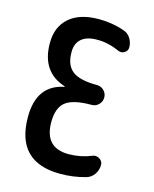

<svg xmlns="http://www.w3.org/2000/svg" viewBox="-113 -816 726 903"><g transform="rotate(15 250.0 -365.0)"><path d="M181.6 -390.6V-391.6Q181.6 -393.6 180.7 -393.6Q61.5 -431.6 61.5 -572.3Q61.5 -651.4 112.3 -695.8Q163.1 -740.2 255.9 -740.2Q323.2 -740.2 379.9 -719.7Q402.3 -712.9 415 -692.4Q427.7 -671.9 427.7 -648.4Q427.7 -631.8 413.1 -622.6Q398.4 -613.3 381.8 -620.1Q326.2 -645.5 271.5 -644.5Q222.7 -644.5 196.8 -622.1Q170.9 -599.6 170.9 -557.6Q170.9 -494.1 206.5 -466.3Q242.2 -438.5 325.2 -438.5H327.1Q346.7 -438.5 360.8 -424.3Q375 -410.2 375 -390.1Q375 -370.1 360.8 -356Q346.7 -341.8 327.1 -341.8H325.2Q236.3 -341.8 200.2 -313Q164.1 -284.2 164.1 -214.8Q164.1 -89.8 281.2 -89.8Q338.9 -89.8 391.6 -111.3Q408.2 -119.1 425.3 -108.9Q442.4 -98.6 442.4 -80.1Q442.4 -54.7 428.2 -34.2Q414.1 -13.7 389.6 -6.8Q330.1 9.8 267.6 9.8Q51.8 9.8 51.8 -210Q51.8 -365.2 181.6 -390.6Z"/></g></svg>

Font: Rounded-X Mgen+ 2m medium
Style: Regular
Weight: 500
Designer: [Source Han Sans]
Ryoko NISHIZUKA  (kana & ideographs); Paul D. Hunt (Latin, Greek & Cyrillic); Wenlong ZHANG  (bopomofo
Version: Version 1.059.20150602